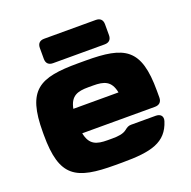

<svg xmlns="http://www.w3.org/2000/svg" viewBox="-135 -895 1032 1038"><g transform="rotate(-20 381.0 -375.5)"><path d="M354 11.7H396C562 11.7 650.4 -10.3 685.1 -120.6C693.4 -147.5 678.2 -164.1 650.9 -164.1H508.8C493.7 -164.1 484.4 -158.2 472.2 -148.4C452.1 -132.3 423.8 -128.9 388.7 -128.9H361.3C298.8 -128.9 258.8 -140.6 245.1 -210.9H663.1C688 -210.9 702.6 -224.1 703.1 -249V-289.1C703.1 -533.2 621.1 -574.2 396 -574.2H354C128.9 -574.2 46.9 -533.2 46.9 -289.1V-273.4C46.9 -29.3 128.9 11.7 354 11.7ZM504.9 -351.6H245.1C258.8 -421.9 298.8 -433.6 361.3 -433.6H388.7C451.2 -433.6 491.2 -421.9 504.9 -351.6ZM226.6 -621.1H523.4C548.8 -621.1 562.5 -634.8 562.5 -660.2V-722.7C562.5 -748 548.8 -761.7 523.4 -761.7H226.6C201.2 -761.7 187.5 -748 187.5 -722.7V-660.2C187.5 -634.8 201.2 -621.1 226.6 -621.1Z"/></g></svg>

Font: Gyrotrope Black
Style: Regular
Weight: 900
Designer: David Moles
Version: Version 1.003;Glyphs 3.3.1 (3343)